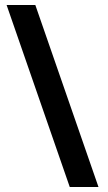

<svg xmlns="http://www.w3.org/2000/svg" viewBox="-20 -743 435 772"><path d="M260.5 9 6.5 -723H122L376 9Z"/></svg>

Font: Public Sans ExtraBold
Style: Regular
Weight: 800
Designer: The Public Sans Project Authors: Dan O. Williams and USWDS (Libre Franklin designed by Pablo Impallari and Rodrigo Fuenz
Version: Version 1.007